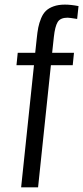

<svg xmlns="http://www.w3.org/2000/svg" viewBox="-20 -805 357 825"><path d="M70.8 0 126 -524.9H50.8L56.2 -578.1H131.3L137.7 -638.2Q140.6 -667.5 144.5 -687Q148.4 -706.5 156.7 -726.6Q165 -746.6 177.5 -758.5Q189.9 -770.5 210.4 -777.8Q231 -785.2 258.8 -785.2Q284.7 -785.2 317.4 -778.8L311.5 -723.6Q277.8 -729 270.5 -729Q239.3 -729 227.8 -710.2Q216.3 -691.4 211.4 -646L204.1 -578.1H297.9L292.5 -524.9H198.7L143.6 0Z"/></svg>

Font: Oswald
Style: Light
Weight: 300
Designer: Vernon Adams
Foundry: Vernon Adams
Version: 3.0; ttfautohint (v0.95.6-bc232) -l 8 -r 50 -G 200 -x 0 -w "